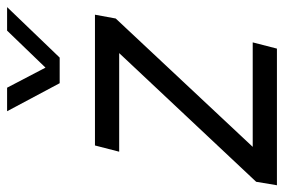

<svg xmlns="http://www.w3.org/2000/svg" viewBox="-196 -668 820 555"><g transform="rotate(-90 214.5 -390.0)"><path d="M252 -628 171 -780H239L297 -669L404 -780H472L326 -628ZM-43 0 -33 -60 339 -456H54L72 -526H450L439 -466L68 -70H370L352 0Z"/></g></svg>

Font: Plus Jakarta Display Light
Style: Italic
Weight: 300
Italic angle: -12°
Designer: Gumpita Rahayu
Foundry: Tokotype Studio
Version: Version 1.000;hotconv 1.0.109;makeotfexe 2.5.65596